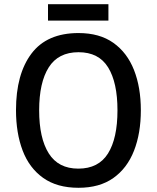

<svg xmlns="http://www.w3.org/2000/svg" viewBox="-20 -882 744 912"><path d="M649 -358Q649 -249 616.5 -166Q584 -83 518.5 -36.5Q453 10 353 10Q251 10 185 -37Q119 -84 87.5 -167Q56 -250 56 -359Q56 -530 129.5 -627.5Q203 -725 353 -725Q453 -725 518.5 -678.5Q584 -632 616.5 -549.5Q649 -467 649 -358ZM166 -358Q166 -226 211.5 -153.5Q257 -81 352 -81Q448 -81 493 -153Q538 -225 538 -358Q538 -490 493.5 -562Q449 -634 353 -634Q257 -634 211.5 -562Q166 -490 166 -358ZM495 -862V-784H208V-862Z"/></svg>

Font: Noto Sans Sinhala UI SemiCondensed Medium
Style: Regular
Weight: 500
Width: 4
Designer: Jelle Bosma - Monotype Design Team
Foundry: Monotype Imaging Inc.
Version: Version 2.006; ttfautohint (v1.8.4.7-5d5b)